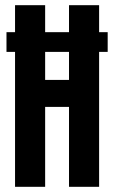

<svg xmlns="http://www.w3.org/2000/svg" viewBox="-20 -720 440 740"><path d="M5 -520V-596H395V-520ZM38 0V-700H154V-412H246V-700H362V0H246V-308H154V0Z"/></svg>

Font: Tektur Condensed Medium
Style: Regular
Weight: 500
Width: 3
Designer: Adam Jagosz
Foundry: Adam Jagosz
Version: Version 1.005;gftools[0.9.30]